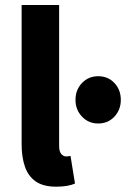

<svg xmlns="http://www.w3.org/2000/svg" viewBox="-20 -720 493 752"><path d="M200 11.2Q149.5 11.2 120.1 -9.3Q90.6 -29.7 77.7 -67.2Q64.7 -104.7 64.7 -154.8V-700.5H211.6V-148.8Q211.6 -125.5 220.4 -116.4Q229.2 -107.3 238.5 -107.3Q243.2 -107.3 246.7 -107.8Q250.2 -108.3 256.2 -109.3L273.7 -1.2Q262.1 4.3 243.6 7.7Q225.1 11.2 200 11.2ZM364.6 -236.3Q326.6 -236.3 301.2 -263.2Q275.7 -290.1 275.7 -328.6Q275.7 -368.4 301.2 -394.9Q326.6 -421.5 364.6 -421.5Q403 -421.5 428.1 -394.9Q453.2 -368.4 453.2 -328.6Q453.2 -290.1 428.1 -263.2Q403 -236.3 364.6 -236.3Z"/></svg>

Font: Mada
Style: Regular
Weight: 400
Designer: Khaled Hosny
Version: Version 1.5